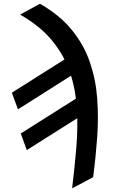

<svg xmlns="http://www.w3.org/2000/svg" viewBox="-20 -786 623 1019"><path d="M86.9 -708.5 191.9 -766.1Q296.9 -706.1 360.8 -627.7Q424.8 -549.3 456.5 -457.3Q488.3 -365.2 495.8 -264.2Q503.4 -163.1 495.8 -57.4Q488.3 48.3 474.6 154.3L362.8 213.4Q376 104.5 385 -1.7Q394 -107.9 388.2 -208.3Q382.3 -308.6 352.3 -398.9Q322.3 -489.3 258.8 -567.9Q195.3 -646.5 86.9 -708.5ZM417.5 -422.4 75.2 -205.6 43 -293.9 385.7 -510.7ZM464.4 -205.6 122.1 10.7 90.3 -77.6 432.6 -293.9Z"/></svg>

Font: Roboto Condensed Medium
Style: Italic
Weight: 500
Italic angle: -12°
Designer: Christian Robertson
Foundry: Google
Version: Version 3.0; 2020